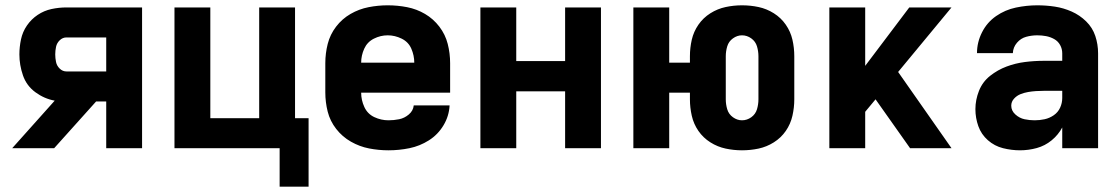

<svg xmlns="http://www.w3.org/2000/svg" viewBox="-20 -558 4216 723"><path d="M26 0H184L342 -176H380V0H515V-530H230Q202 -530 174 -524Q146 -518 122 -502Q98 -486 81.5 -462Q65 -438 59 -409.5Q53 -381 53 -353Q53 -313 66.5 -274Q80 -235 113.5 -210.5Q147 -186 186 -179ZM230 -289Q216 -289 205 -299.5Q194 -310 191 -324.5Q188 -339 188 -353Q188 -367 191 -381.5Q194 -396 205 -406.5Q216 -417 230 -417H380V-289Z M1033 145H1142V-113H1091V-530H956V-113H772V-530H637V0H1033Z M1443 8Q1483 8 1522 0Q1561 -8 1595 -29.5Q1629 -51 1650 -86Q1671 -121 1673 -161H1538Q1536 -141 1519.5 -127Q1503 -113 1483 -109Q1463 -105 1443 -105Q1415 -105 1389.5 -117Q1364 -129 1352 -155Q1340 -181 1340 -209H1675V-320Q1675 -357 1666 -392.5Q1657 -428 1634.5 -457.5Q1612 -487 1580.5 -505.5Q1549 -524 1513 -531Q1477 -538 1440 -538Q1404 -538 1368 -531Q1332 -524 1300 -505.5Q1268 -487 1245.5 -457.5Q1223 -428 1214 -392.5Q1205 -357 1205 -320V-210Q1205 -173 1214 -137.5Q1223 -102 1246 -72.5Q1269 -43 1301.5 -24.5Q1334 -6 1370 1Q1406 8 1443 8ZM1540 -322H1340Q1340 -349 1351.5 -374.5Q1363 -400 1388 -412.5Q1413 -425 1440 -425Q1467 -425 1492.5 -412.5Q1518 -400 1529 -374.5Q1540 -349 1540 -322Z M1789 0H1924V-214H2108V0H2243V-530H2108V-328H1924V-530H1789Z M2774 8Q2806 8 2836.5 1.5Q2867 -5 2894 -22Q2921 -39 2939 -65Q2957 -91 2964 -122Q2971 -153 2971 -184V-346Q2971 -378 2964 -408.5Q2957 -439 2939 -465Q2921 -491 2894 -508Q2867 -525 2836.5 -531.5Q2806 -538 2774 -538Q2743 -538 2712.5 -531.5Q2682 -525 2655 -508Q2628 -491 2610 -465Q2592 -439 2585 -408.5Q2578 -378 2578 -346V-322H2500V-530H2365V0H2500V-209H2578V-184Q2578 -153 2585 -122Q2592 -91 2610 -65Q2628 -39 2655 -22Q2682 -5 2712.5 1.5Q2743 8 2774 8ZM2774 -105Q2756 -105 2740 -116.5Q2724 -128 2718.5 -146.5Q2713 -165 2713 -184V-346Q2713 -365 2718.5 -383.5Q2724 -402 2740 -413.5Q2756 -425 2774 -425Q2793 -425 2809 -413.5Q2825 -402 2830.5 -383.5Q2836 -365 2836 -346V-184Q2836 -165 2830.5 -146.5Q2825 -128 2809 -116.5Q2793 -105 2774 -105Z M3103 0H3238V-137L3277 -184L3407 0H3563L3362 -287L3563 -530H3404L3238 -310V-530H3103Z M3821 8Q3853 8 3884 -0.5Q3915 -9 3940 -29.5Q3965 -50 3980 -78V0H4115V-357Q4115 -391 4104.5 -422.5Q4094 -454 4070 -477.5Q4046 -501 4015.5 -514.5Q3985 -528 3952.5 -533Q3920 -538 3886 -538Q3846 -538 3805.5 -529.5Q3765 -521 3731 -497.5Q3697 -474 3678 -436.5Q3659 -399 3659 -358H3794Q3795 -380 3809.5 -397Q3824 -414 3844.5 -419.5Q3865 -425 3886 -425Q3903 -425 3919 -422Q3935 -419 3949.5 -411Q3964 -403 3972 -388.5Q3980 -374 3980 -357V-329H3911Q3875 -329 3839.5 -324.5Q3804 -320 3770.5 -307.5Q3737 -295 3708.5 -272.5Q3680 -250 3666.5 -216Q3653 -182 3653 -147Q3653 -114 3664 -83Q3675 -52 3700 -30Q3725 -8 3757 0Q3789 8 3821 8ZM3876 -105Q3857 -105 3838 -109Q3819 -113 3803.5 -127Q3788 -141 3788 -160Q3788 -175 3798.5 -186.5Q3809 -198 3823 -203.5Q3837 -209 3851.5 -211.5Q3866 -214 3881 -215Q3896 -216 3911 -216H3980V-189Q3980 -170 3972 -152.5Q3964 -135 3948 -124Q3932 -113 3913.5 -109Q3895 -105 3876 -105Z"/></svg>

Font: Iosevka Sparkle Extrabold
Style: Regular
Weight: 800
Designer: Belleve Invis
Foundry: Belleve Invis
Version: Version 4.5.0; ttfautohint (v1.8.3)